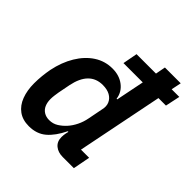

<svg xmlns="http://www.w3.org/2000/svg" viewBox="-199 -888 1048 1048"><g transform="rotate(45 325.0 -364.0)"><path d="M518 0H432Q396 0 373 -19Q350 -38 350 -73Q350 -80 351 -88.5Q352 -97 353 -102L357 -119H352Q321 -55 281.5 -21.5Q242 12 182 12Q134 12 101.5 -11.5Q69 -35 53 -77.5Q37 -120 37 -174Q37 -204 40 -232.5Q43 -261 48 -288Q63 -361 96.5 -416.5Q130 -472 177.5 -503Q225 -534 283 -534Q336 -534 372.5 -506Q409 -478 415 -433H420L453 -597H304L320 -682H470L481 -740H603L591 -682H650L632 -597H574L474 -99H537ZM237 -90Q266 -90 289 -104.5Q312 -119 330 -139Q349 -160 363 -188.5Q377 -217 383 -249L400 -336Q407 -364 397.5 -386Q388 -408 365.5 -420.5Q343 -433 309 -433Q258 -433 226 -400.5Q194 -368 181 -304L167 -232Q165 -221 163 -205Q161 -189 161 -177Q161 -151 169.5 -131.5Q178 -112 195.5 -101Q213 -90 237 -90Z"/></g></svg>

Font: IBM Plex Sans SemiBold
Style: Italic
Weight: 600
Italic angle: -11.31°
Designer: Mike Abbink, Paul van der Laan, Pieter van Rosmalen
Foundry: Bold Monday
Version: Version 3.201